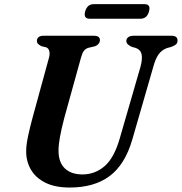

<svg xmlns="http://www.w3.org/2000/svg" viewBox="-20 -868 854 902"><path d="M542.5 -217.5 640.5 -556Q650 -592.5 645 -613.8Q640 -635 617 -643L600.5 -647.5Q573 -659 573.5 -675.5Q573.5 -686 582.2 -693Q591 -700 607.5 -700H785.5Q814 -700 814 -678Q814 -666 806.8 -659.5Q799.5 -653 784 -647.5L764 -642Q740.5 -633.5 725.5 -613.2Q710.5 -593 699.5 -552L601.5 -212.5Q567.5 -95 495.2 -41Q423 13 307.5 13Q238.5 13 193 -9.8Q147.5 -32.5 125 -71.5Q102.5 -110.5 103 -158.5Q103 -188.5 112.8 -232.8Q122.5 -277 132.5 -313.5L210 -596.5Q215 -613.5 211.8 -627.2Q208.5 -641 197.5 -645.5L174.5 -651Q162.5 -657.5 157.8 -662.8Q153 -668 153.5 -677.5Q153.5 -687 161.2 -693.5Q169 -700 183 -700H421Q449.5 -700 449.5 -679.5Q449.5 -670.5 442.8 -662Q436 -653.5 422 -649.5L395.5 -643.5Q381 -639 373.5 -628.2Q366 -617.5 360 -595.5L282 -314Q268 -260 261.5 -223.8Q255 -187.5 255 -162Q254.5 -105.5 284.5 -77Q314.5 -48.5 367 -48.5Q426 -48.5 471 -87Q516 -125.5 542.5 -217.5ZM380 -814Q389.5 -848.5 421 -848.5H659Q689.5 -848.5 680 -814.5Q671 -780 639.5 -780H401.5Q371 -780 380 -814Z"/></svg>

Font: Fraunces 9pt S000 SemiBold
Style: Italic
Weight: 600
Italic angle: -16°
Version: Version 1.000; ttfautohint (v1.8.3)